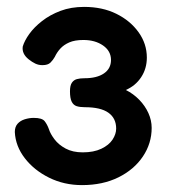

<svg xmlns="http://www.w3.org/2000/svg" viewBox="-20 -722 492 557"><path d="M218 -185Q166 -185 122.5 -206.5Q79 -228 52 -263Q25 -298 23 -339Q23 -354 31 -363Q39 -372 52 -376Q65 -380 78 -380Q102 -380 109.5 -370.5Q117 -361 122 -347Q126 -334 138 -318Q150 -302 170.5 -291Q191 -280 220 -280Q252 -280 274 -290.5Q296 -301 306.5 -317Q317 -333 317 -349Q317 -379 294.5 -395Q272 -411 226 -411Q212 -411 202.5 -414Q193 -417 188 -427Q183 -437 183 -457Q183 -474 188.5 -482Q194 -490 203 -492.5Q212 -495 225 -495Q261 -495 281.5 -509Q302 -523 302 -548Q302 -574 279 -590Q256 -606 222 -606Q197 -606 181 -599Q165 -592 155 -581Q145 -570 139 -557Q134 -548 126.5 -540.5Q119 -533 103 -533Q92 -533 82.5 -537.5Q73 -542 63 -550Q43 -566 46 -587Q51 -604 65 -623.5Q79 -643 102 -661Q125 -679 155.5 -690.5Q186 -702 224 -702Q277 -702 317.5 -682Q358 -662 382 -628.5Q406 -595 406 -555Q406 -523 389.5 -498Q373 -473 345 -461Q367 -450 384 -432.5Q401 -415 410.5 -394Q420 -373 420 -351Q420 -306 394.5 -268Q369 -230 323.5 -207.5Q278 -185 218 -185Z"/></svg>

Font: Fredoka SemiExpanded Medium
Style: Regular
Weight: 500
Width: 6
Designer: Ben Nathan
Foundry: Milena B. Brandão, Ben Nathan
Version: Version 2.001